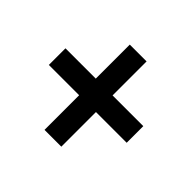

<svg xmlns="http://www.w3.org/2000/svg" viewBox="-108 -605 639 639"><g transform="rotate(45 211.0 -285.5)"><path d="M27.3 -248V-326.2H169.9V-486.3H249V-326.2H393.6V-248H249V-85H169.9V-248Z"/></g></svg>

Font: Post No Bills Colombo SemiBold
Style: Regular
Weight: 600
Designer: Kosala Senevirathne, Siva Puranthara, Lasantha Premarathna, Tharique Azeez
Foundry: Mooniak
Version: Version 1.220 ; ttfautohint (v1.6)